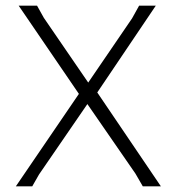

<svg xmlns="http://www.w3.org/2000/svg" viewBox="-20 -659 623 679"><path d="M531 -639 324 -332 549 0H485L459 -45L289 -291L118 -42L94 0H36L259 -327L46 -639H111L135 -596L292 -367L447 -594L472 -639Z"/></svg>

Font: Alegreya Sans Light
Style: Regular
Weight: 300
Designer: Juan Pablo del Peral
Foundry: Huerta Tipografica
Version: Version 2.007